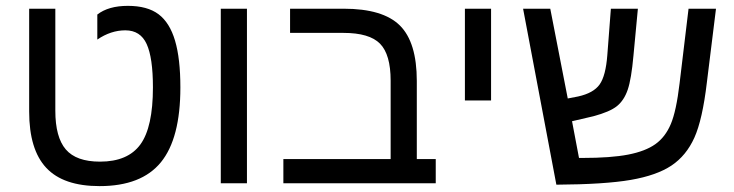

<svg xmlns="http://www.w3.org/2000/svg" viewBox="-20 -629 2520 659"><path d="M321.8 9.8Q197.3 9.8 138.7 -53Q80.1 -115.7 80.1 -246.1V-599.1H169.9V-249Q169.9 -158.2 205.8 -116.2Q241.7 -74.2 323.2 -74.2Q418.9 -74.2 461.9 -133.3Q504.9 -192.4 504.9 -329.1Q504.9 -430.7 483.4 -477.8Q461.9 -524.9 410.2 -524.9Q360.4 -524.9 314 -493.2V-579.1Q352.1 -608.9 418.9 -608.9Q485.8 -608.9 524.2 -580.1Q562.5 -551.3 580.8 -489.5Q599.1 -427.7 599.1 -329.1Q599.1 -153.8 532.2 -72Q465.3 9.8 321.8 9.8Z M737.8 -599.1H827.6V0H737.8Z M975.6 -516.1V-599.1H1159.7Q1294.4 -599.1 1352.5 -541.5Q1410.6 -483.9 1410.6 -351.1V-83H1475.6V0H952.6V-83H1320.8V-352.1Q1320.8 -441.9 1284.4 -479Q1248 -516.1 1158.7 -516.1Z M1575.7 -599.1H1665.5V-284.2H1575.7Z M2076.7 -599.1H2169.4L2154.3 -439Q2147 -357.4 2134.5 -321Q2122.1 -284.7 2097.7 -264.9Q2073.2 -245.1 2016.6 -230L1943.4 -212.9L1967.3 -86.9H1979Q2077.1 -86.9 2136.2 -98.4Q2195.3 -109.9 2229.5 -134.3Q2263.7 -158.7 2282.5 -203.4Q2301.3 -248 2312.5 -342.8L2343.3 -599.1H2437.5L2406.2 -346.2Q2391.1 -218.3 2363.3 -156.5Q2335.4 -94.7 2284.7 -60.8Q2233.9 -26.9 2144.8 -11.5Q2055.7 3.9 1889.6 4.9L1775.4 -599.1H1868.7L1928.7 -291L1964.4 -297.9Q2017.1 -309.6 2038.1 -339.1Q2059.1 -368.7 2064.5 -439.9Z"/></svg>

Font: Arial
Style: Regular
Weight: 400
Designer: Steve Matteson
Foundry: Ascender Corporation
Version: Version 2.00.3